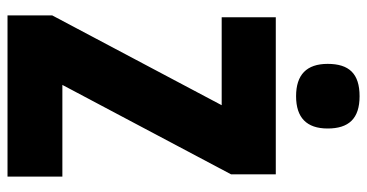

<svg xmlns="http://www.w3.org/2000/svg" viewBox="-253 -724 977 511"><g transform="rotate(90 235.5 -468.5)"><path d="M236 -937C176 -937 150 -909 150 -852C150 -796 179 -768 236 -768C293 -768 322 -796 322 -852C322 -908 296 -937 236 -937ZM450 0V-146H206L444 -595V-714H26V-570H260L21 -119V0Z"/></g></svg>

Font: Noto Sans Thai ExtCond Blk
Style: Regular
Weight: 900
Width: 2
Designer: Monotype Design Team
Foundry: Monotype Imaging Inc.
Version: Version 2.002